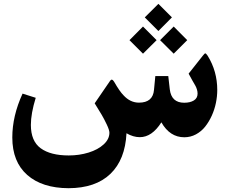

<svg xmlns="http://www.w3.org/2000/svg" viewBox="-20 -718 1194 1005"><path d="M809.1 -697.8 879.9 -627 809.1 -555.7 737.8 -627ZM889.2 -579.1 960 -507.8 889.2 -437 817.9 -507.8ZM728.5 -579.1 799.8 -507.8 728.5 -437 657.7 -507.8ZM944.3 -180.2Q975.1 -180.2 994.6 -192.1Q1014.2 -204.1 1014.2 -228Q1014.2 -239.3 1010.7 -250.2Q1007.3 -261.2 1002.7 -269.3Q998 -277.3 987.1 -296.4Q976.1 -315.4 967.3 -332.5L1041.5 -426.3Q1050.8 -438.5 1054.4 -438.7Q1058.1 -439 1066.9 -426.3Q1117.2 -345.2 1117.2 -247.1Q1117.2 -213.4 1110.1 -179Q1103 -144.5 1088.4 -112.3Q1073.7 -80.1 1053.7 -54.9Q1033.7 -29.8 1005.4 -14.6Q977.1 0.5 944.8 0.5Q869.1 0.5 824.7 -77.6Q775.4 0 711.9 0Q677.2 0 642.1 -20.5Q635.3 117.7 557.9 192.1Q480.5 266.6 338.9 267.1Q200.7 266.6 122.6 197.8Q44.4 128.9 44.4 1.5Q44.4 -110.8 98.1 -228L167 -206.1Q141.6 -123.5 141.6 -64Q141.6 20.5 193.1 58.1Q244.6 95.7 339.8 95.7Q395 95.7 443.8 80.6Q492.7 65.4 522.7 37.8Q552.7 10.3 552.7 -23.4Q552.7 -37.1 538.8 -66.4Q524.9 -95.7 512.5 -116.7Q500 -137.7 475.6 -177.2L556.6 -295.4Q565.9 -308.6 577.1 -290.5Q606.4 -239.3 626.5 -219.2Q661.6 -180.7 707.5 -180.7Q780.3 -180.7 786.1 -247.6L793 -319.8H860.8L868.7 -250.5Q877 -180.2 944.3 -180.2Z"/></svg>

Font: Sahel FD
Style: Bold-FD
Weight: 700
Foundry: Saber Rastikerdar (saber.rastikerdar@gmail.com)
Version: Version 3.3.0